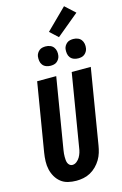

<svg xmlns="http://www.w3.org/2000/svg" viewBox="-171 -1263 854 1342"><g transform="rotate(-15 256.0 -592.5)"><path d="M207 8Q176 8 147 1Q118 -6 96 -23.5Q74 -41 59.5 -66Q45 -91 38.5 -119.5Q32 -148 33 -178.5Q34 -209 39 -240L121 -735H259L174 -221Q172 -209 171 -197.5Q170 -186 170 -174.5Q170 -163 171 -151.5Q172 -140 176 -130Q180 -120 188.5 -113Q197 -106 208 -106Q225 -106 239.5 -117.5Q254 -129 263 -144.5Q272 -160 277 -176.5Q282 -193 284 -209L371 -735H509L419 -190Q415 -165 407.5 -140Q400 -115 386 -91.5Q372 -68 352 -48Q332 -28 308 -15Q284 -2 258 3Q232 8 207 8ZM441 -815Q424 -815 408.5 -821Q393 -827 383.5 -839.5Q374 -852 371.5 -868.5Q369 -885 371 -902Q373 -914 379.5 -924.5Q386 -935 395.5 -942.5Q405 -950 417 -952.5Q429 -955 440 -955Q457 -955 472.5 -949Q488 -943 497.5 -930.5Q507 -918 510 -901.5Q513 -885 510 -868Q508 -856 501.5 -845.5Q495 -835 485.5 -827.5Q476 -820 464 -817.5Q452 -815 441 -815ZM241 -815Q224 -815 208.5 -821Q193 -827 183.5 -839.5Q174 -852 171.5 -868.5Q169 -885 171 -902Q173 -914 179.5 -924.5Q186 -935 195.5 -942.5Q205 -950 217 -952.5Q229 -955 240 -955Q257 -955 272.5 -949Q288 -943 297.5 -930.5Q307 -918 310 -901.5Q313 -885 310 -868Q308 -856 301.5 -845.5Q295 -835 285.5 -827.5Q276 -820 264 -817.5Q252 -815 241 -815ZM348 -993 290 -1047 438 -1193 510 -1127Z"/></g></svg>

Font: Iosevka SS18 Heavy
Style: Italic
Weight: 900
Italic angle: -9°
Monospace: yes
Designer: Belleve Invis
Foundry: Belleve Invis
Version: Version 25.1.1; ttfautohint (v1.8.4)